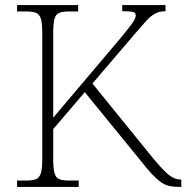

<svg xmlns="http://www.w3.org/2000/svg" viewBox="-20 -734 732 754"><path d="M47 0V-25H84Q108 -25 121.5 -30.5Q135 -36 140.5 -54Q146 -72 146 -108V-606Q146 -643 140.5 -660.5Q135 -678 121.5 -683.5Q108 -689 84 -689H47V-714H287V-689H251Q226 -689 212.5 -683.5Q199 -678 194 -660Q189 -642 189 -605V-272L454 -585Q478 -614 490.5 -630.5Q503 -647 508 -656.5Q513 -666 513 -674Q513 -685 500 -687.5Q487 -690 460 -690V-714H630V-690Q605 -690 587 -679.5Q569 -669 551.5 -649Q534 -629 507 -598L343 -406L584 -109Q610 -78 628 -60.5Q646 -43 660.5 -36Q675 -29 690 -29H692V0H684Q661 0 644 -4Q627 -8 611.5 -19Q596 -30 577.5 -49.5Q559 -69 534 -101L313 -372L189 -227V-109Q189 -73 194 -54.5Q199 -36 212.5 -30.5Q226 -25 251 -25H289V0Z"/></svg>

Font: Noto Serif Kannada ExtraLight
Style: Regular
Weight: 250
Version: Version 2.003